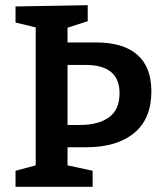

<svg xmlns="http://www.w3.org/2000/svg" viewBox="-20 -722 633 742"><path d="M241 -153V-83L338 -62V0H40V-62L118 -83V-616L40 -635V-697L319 -702V-640L241 -615V-558H351Q456 -558 510.5 -510.5Q565 -463 565 -369Q565 -263 498.5 -208Q432 -153 313 -153ZM311 -471H241V-239H289Q360 -239 401 -268.5Q442 -298 442 -362Q442 -471 311 -471Z"/></svg>

Font: Bitter Pro SemiBold
Style: Regular
Weight: 600
Designer: Sol Matas, and Bitter project Authors
Foundry: Sol Matas
Version: Version 1.010